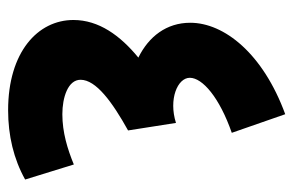

<svg xmlns="http://www.w3.org/2000/svg" viewBox="-148 -586 740 485"><g transform="rotate(90 222.5 -344.0)"><path d="M396 -160C357 -144 315 -131 269 -131C227 -131 182 -145 182 -177C182 -216 238 -257 310 -297L291 -418C231 -399 177 -422 177 -453C177 -485 227 -528 316 -559L269 -694C116 -638 38 -540 38 -454C38 -394 73 -349 126 -323C70 -277 31 -223 31 -159C31 -69 112 6 259 6C323 6 382 -8 434 -37Z"/></g></svg>

Font: Noto Sans Arabic UI ExtraCondensed Extra
Style: Regular
Weight: 800
Width: 3
Designer: Nadine Chahine - Monotype Design Team
Foundry: Monotype Imaging Inc.
Version: Version 1.900